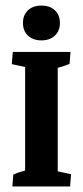

<svg xmlns="http://www.w3.org/2000/svg" viewBox="-20 -670 298 690"><path d="M24.4 0 27.8 -43Q44.4 -50.3 70.3 -57.1V-429.2L22.5 -439.5L25.9 -483.4H233.4L230 -440.4Q213.4 -433.1 187.5 -426.3V-54.2L235.4 -43.9L231.9 0ZM128.9 -524.9Q98.6 -524.9 80.6 -542Q62.5 -559.1 62.5 -587.4Q62.5 -616.2 80.6 -633.1Q98.6 -649.9 128.9 -649.9Q159.2 -649.9 177.2 -633.1Q195.3 -616.2 195.3 -587.4Q195.3 -559.1 177.2 -542Q159.2 -524.9 128.9 -524.9Z"/></svg>

Font: Markazi Text
Style: Bold
Weight: 700
Designer: Borna Izadpanah (Arabic designer), Fiona Ross (Arabic design director) and Florian Runge (Latin designer)
Foundry: Borna Izadpanah and Florian Runge
Version: Version 1.001; ttfautohint (v1.8.3)